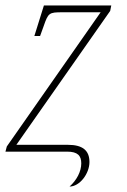

<svg xmlns="http://www.w3.org/2000/svg" viewBox="-23 -556 464 704"><path d="M232 128C269 128 305 81 305 38C305 -5 279 -25 226 -25H37L381 -516L385 -536H138L103 -424H124L137 -460C154 -509 157 -511 206 -511H346L2 -19L-3 0H223C262 0 275 15 275 43C275 73 258 105 232 128Z"/></svg>

Font: Noto Serif SemiCondensed Thin
Style: Italic
Weight: 100
Width: 4
Italic angle: -12°
Designer: Monotype Design Team
Foundry: Monotype Imaging Inc.
Version: Version 2.013